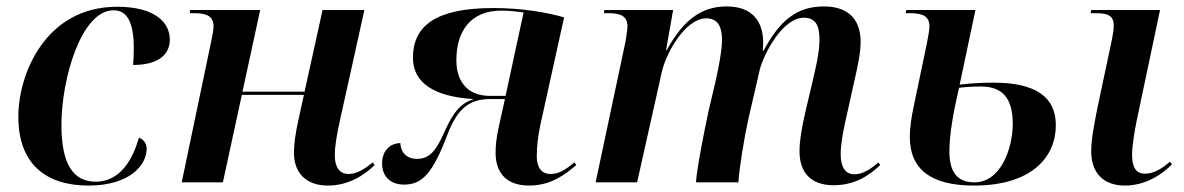

<svg xmlns="http://www.w3.org/2000/svg" viewBox="-20 -567 3682 597"><path d="M255 10C385 10 436 -55 436 -104C436 -123 425 -134 412 -139C385 -44 336 -2 278 -2C206 -2 171 -59 171 -179C171 -320 232 -535 333 -535C376 -535 396 -497 396 -416C396 -396 395 -379 394 -365C476 -365 508 -400 508 -444C508 -498 461 -546 344 -546C123 -546 37 -339 37 -204C37 -57 123 10 255 10Z M1000 10C1064 10 1114 -23 1145 -54L1139 -62C1117 -44 1091 -26 1064 -26C1036 -26 1021 -47 1021 -84C1021 -114 1028 -151 1036 -188L1113 -536H983L927 -282H734L789 -536H571L570 -526H584C622 -526 644 -517 644 -485C644 -475 640 -453 636 -435L545 0H673L732 -272H925L909 -199C898 -151 894 -117 894 -92C894 -34 927 10 1000 10Z M1625 10C1691 10 1735 -22 1772 -54L1766 -62C1738 -39 1718 -26 1692 -26C1664 -26 1649 -46 1649 -81C1649 -112 1653 -144 1660 -178L1734 -513C1682 -528 1605 -542 1514 -542C1332 -542 1264 -485 1264 -387C1264 -309 1331 -266 1453 -259C1413 -246 1390 -220 1361 -155C1334 -93 1312 -73 1276 -73C1240 -73 1225 -99 1225 -122C1195 -122 1168 -100 1168 -59C1168 -21 1191 7 1237 7C1293 7 1326 -29 1371 -148C1404 -235 1444 -259 1505 -259H1550L1531 -173C1523 -138 1521 -113 1521 -91C1521 -36 1549 10 1625 10ZM1502 -269C1439 -269 1399 -308 1399 -380C1399 -467 1441 -534 1538 -534C1565 -534 1589 -531 1608 -528L1552 -269Z M2572 9C2639 9 2685 -23 2717 -54L2711 -62C2691 -44 2664 -25 2637 -25C2609 -25 2594 -47 2594 -87C2594 -116 2600 -150 2608 -187L2638 -322C2646 -357 2656 -402 2656 -437C2656 -498 2626 -547 2542 -547C2456 -547 2404 -502 2354 -409H2352C2352 -416 2353 -426 2353 -435C2353 -496 2323 -547 2240 -547C2164 -547 2107 -509 2053 -411H2051L2073 -536H1859L1858 -526H1872C1908 -526 1931 -518 1931 -485C1931 -476 1928 -456 1925 -438L1832 0H1961L2038 -344C2050 -399 2110 -510 2176 -510C2217 -510 2225 -476 2225 -442C2225 -412 2215 -359 2206 -319L2183 -221C2170 -160 2147 -45 2144 0H2276C2278 -41 2295 -144 2307 -197L2343 -353C2357 -403 2414 -512 2480 -512C2526 -512 2528 -470 2528 -441C2528 -402 2514 -346 2508 -320L2484 -218C2472 -166 2466 -128 2466 -96C2466 -31 2501 9 2572 9Z M3008 10C3190 10 3263 -80 3263 -178C3263 -265 3201 -310 3069 -310C3024 -310 2992 -307 2964 -304L3013 -536H2798L2796 -526H2810C2848 -526 2870 -517 2870 -485C2870 -476 2867 -456 2862 -432L2821 -236C2815 -207 2809 -174 2809 -141C2809 -41 2874 10 3008 10ZM3478 10C3542 10 3594 -25 3624 -56L3618 -64C3595 -45 3570 -27 3540 -27C3512 -27 3500 -47 3500 -87C3500 -111 3508 -161 3514 -190L3587 -536H3373L3371 -526H3387C3426 -526 3443 -518 3443 -487C3443 -476 3441 -462 3438 -447L3392 -230C3383 -183 3373 -137 3373 -97C3373 -29 3411 10 3478 10ZM3010 0C2954 0 2932 -35 2932 -97C2932 -150 2945 -221 2962 -294C2977 -296 3002 -298 3030 -298C3097 -298 3129 -262 3129 -182C3129 -106 3092 0 3010 0Z"/></svg>

Font: Noto Serif Display SemiBold
Style: Italic
Weight: 600
Italic angle: -12°
Designer: Monotype Design Team
Foundry: Monotype Imaging Inc.
Version: Version 2.009